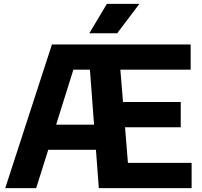

<svg xmlns="http://www.w3.org/2000/svg" viewBox="-20 -969 1043 989"><path d="M7 0 247.5 -740H509L508.5 -610H358L166.5 0ZM174 -197.5 209 -327H514.5V-197.5ZM489 0 433.5 -740H962V-610H600L639 -130H967V0ZM544.5 -313.5V-443.5H911V-313.5ZM440 -797.5 530.5 -949H698L583.5 -797.5Z"/></svg>

Font: Encode Sans Condensed Thin
Style: Bold
Weight: 700
Version: Version 3.002